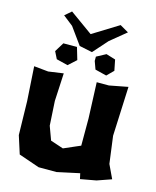

<svg xmlns="http://www.w3.org/2000/svg" viewBox="-124 -906 821 1011"><g transform="rotate(15 287.0 -401.0)"><path d="M106.4 -792 161.1 -749 227.5 -657.2 297.9 -642.6 368.2 -721.7 454.1 -792 407.2 -819.3 266.6 -732.4 141.6 -822.3ZM324.2 -601.6 339.8 -558.6 402.3 -543 437.5 -578.1 425.8 -636.7 375 -652.3 324.2 -625ZM109.4 -597.7 128.9 -558.6 191.4 -543 234.4 -582 214.8 -648.4H140.6ZM363.3 -496.1 371.1 -300.8V-152.3L343.8 -140.6L281.2 -113.3L210.9 -136.7L183.6 -210.9L175.8 -343.8L183.6 -496.1L101.6 -484.4L23.4 -492.2L35.2 -304.7L39.1 -121.1L70.3 -23.4L183.6 15.6H281.2L403.3 -10.7L410.2 19.5L496.1 3.9L574.2 -23.4L539.1 -97.7L519.5 -246.1L531.2 -515.6L429.7 -496.1Z"/></g></svg>

Font: MaokenAssortedSans-Lite
Style: Lite
Weight: 400
Version: Version 1.400